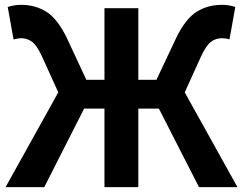

<svg xmlns="http://www.w3.org/2000/svg" viewBox="-20 -774 1005 794"><path d="M744 -392 962 0H803L637 -325H552V0H412V-325H328L163 0H3L221 -392L153 -542Q132 -587 112 -601.5Q92 -616 67 -616Q57 -616 36 -611L12 -745Q39 -754 67 -754Q126 -754 171.5 -725.5Q217 -697 255 -620L337 -444H412V-740H552V-444H627L710 -620Q748 -697 793.5 -725.5Q839 -754 898 -754Q927 -754 953 -745L929 -611Q921 -614 912 -615Q903 -616 898 -616Q873 -616 853 -601.5Q833 -587 812 -542Z"/></svg>

Font: Source Han Sans CN Bold
Style: Bold
Weight: 700
Designer: Ryoko NISHIZUKA 西塚涼子 (kana & ideographs); Paul D. Hunt (Latin, Greek & Cyrillic); Wenlong ZHANG 张文龙 (bopomofo); Sandoll 
Foundry: Adobe Systems Incorporated
Version: Version 1.00;May 30, 2023;FontCreator 11.5.0.2422 32-bit